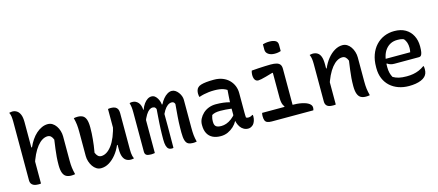

<svg xmlns="http://www.w3.org/2000/svg" viewBox="-54 -1320 4307 1888"><g transform="rotate(-15 2100.0 -376.0)"><path d="M159 4Q131 4 113.5 -4Q96 -12 88 -25.5Q80 -39 80 -56Q80 -138 80 -213Q80 -288 80 -359Q80 -430 80 -503.5Q80 -577 80 -656Q80 -686 77 -708.5Q74 -731 64 -750Q70 -752 75.5 -752.5Q81 -753 86.5 -754Q92 -755 97 -755Q120 -755 140.5 -742.5Q161 -730 173.5 -701.5Q186 -673 186 -623Q186 -543 186 -465Q186 -387 186 -309.5Q186 -232 186 -154.5Q186 -77 186 2Q181 3 176.5 3.5Q172 4 168 4Q164 4 159 4ZM171 -176 169 -365H193Q210 -404 232.5 -437Q255 -470 282 -494Q309 -518 339 -531.5Q369 -545 400 -545Q426 -545 447 -532Q468 -519 483.5 -496.5Q499 -474 507.5 -446Q516 -418 516 -390Q516 -349 516 -308Q516 -267 516 -226Q516 -185 516 -144Q516 -101 520 -70Q524 -39 534 0Q524 2 515 3Q506 4 495 4Q466 4 444.5 -7Q423 -18 411.5 -47.5Q400 -77 400 -129Q400 -171 403 -209.5Q406 -248 411.5 -289.5Q417 -331 424 -381Q415 -405 401.5 -417.5Q388 -430 368 -430Q341 -430 314 -414Q287 -398 261.5 -366.5Q236 -335 213 -287.5Q190 -240 171 -176Z M703 -539Q733 -539 754 -528Q775 -517 786 -488Q797 -459 797 -406Q797 -374 795.5 -345Q794 -316 791 -286Q788 -256 784 -224Q780 -192 773 -154Q783 -130 796.5 -117.5Q810 -105 829 -105Q857 -105 884 -121.5Q911 -138 936.5 -171.5Q962 -205 983.5 -257Q1005 -309 1021 -381V-170H1006Q984 -118 951 -77.5Q918 -37 879 -13.5Q840 10 797 10Q772 10 751 -3Q730 -16 714.5 -38.5Q699 -61 690 -89Q681 -117 681 -145Q681 -187 681 -228Q681 -269 681 -310Q681 -351 681 -391Q681 -434 677.5 -465Q674 -496 664 -535Q674 -537 683 -538Q692 -539 703 -539ZM1042 -538Q1069 -538 1085.5 -529.5Q1102 -521 1109.5 -505.5Q1117 -490 1117 -467Q1117 -401 1117 -338.5Q1117 -276 1117 -215.5Q1117 -155 1117 -95Q1117 -75 1118.5 -58.5Q1120 -42 1123.5 -27.5Q1127 -13 1133 0Q1128 1 1122.5 2Q1117 3 1111.5 3.5Q1106 4 1101 4Q1076 4 1055.5 -8Q1035 -20 1023.5 -48.5Q1012 -77 1012 -127Q1012 -197 1012 -266.5Q1012 -336 1012 -404Q1012 -472 1012 -535Q1018 -537 1022.5 -537Q1027 -537 1031.5 -537.5Q1036 -538 1042 -538Z M1772 0Q1766 1 1760 2Q1754 3 1747.5 3.5Q1741 4 1733 4Q1704 4 1685.5 -6Q1667 -16 1658 -44Q1649 -72 1649 -125Q1649 -151 1649.5 -177Q1650 -203 1651 -230Q1652 -257 1654.5 -285.5Q1657 -314 1659.5 -345.5Q1662 -377 1665 -411Q1661 -424 1653 -430Q1645 -436 1633 -436Q1611 -436 1591 -421Q1571 -406 1553.5 -378Q1536 -350 1523 -312V-441H1541Q1556 -471 1575.5 -494.5Q1595 -518 1617.5 -531.5Q1640 -545 1662 -545Q1682 -545 1698.5 -534Q1715 -523 1728 -506Q1741 -489 1748.5 -469Q1756 -449 1756 -430Q1756 -394 1756 -358Q1756 -322 1756 -286.5Q1756 -251 1756 -215.5Q1756 -180 1756 -144Q1756 -101 1759 -70Q1762 -39 1772 0ZM1535 0Q1533 1 1530.5 1.5Q1528 2 1525 2.5Q1522 3 1519 3Q1499 3 1486 -7Q1473 -17 1466 -40.5Q1459 -64 1459 -105Q1459 -132 1459.5 -158.5Q1460 -185 1461 -213Q1462 -241 1464 -271.5Q1466 -302 1468.5 -336Q1471 -370 1474 -410Q1471 -419 1466 -425Q1461 -431 1454.5 -433.5Q1448 -436 1439 -436Q1421 -436 1404 -423.5Q1387 -411 1369.5 -383Q1352 -355 1334 -307L1332 -438H1349Q1362 -473 1379 -496Q1396 -519 1415.5 -531.5Q1435 -544 1456 -544Q1476 -544 1490.5 -532.5Q1505 -521 1515 -503.5Q1525 -486 1530 -468Q1535 -450 1535 -435Q1535 -381 1535.5 -326.5Q1536 -272 1536 -217.5Q1536 -163 1535.5 -109Q1535 -55 1535 0ZM1345 2Q1341 3 1336.5 3.5Q1332 4 1328 4.5Q1324 5 1318.5 5.5Q1313 6 1308 6Q1293 6 1281 4Q1269 2 1261 -2.5Q1253 -7 1248.5 -16Q1244 -25 1244 -39Q1244 -106 1244 -172.5Q1244 -239 1244 -306Q1244 -373 1244 -439Q1244 -470 1241.5 -491Q1239 -512 1232 -536Q1236 -537 1240 -538Q1244 -539 1247.5 -539.5Q1251 -540 1255 -540Q1259 -540 1263 -540Q1279 -540 1293.5 -533Q1308 -526 1319.5 -513Q1331 -500 1338 -479.5Q1345 -459 1345 -431Q1345 -359 1345 -286.5Q1345 -214 1345 -142Q1345 -70 1345 2Z M2299 -353Q2299 -328 2299 -303Q2299 -278 2299 -253Q2299 -228 2299 -202.5Q2299 -177 2299 -152Q2299 -138 2299.5 -126.5Q2300 -115 2301 -103Q2306 -100 2312 -98.5Q2318 -97 2323 -97Q2335 -97 2346 -100.5Q2357 -104 2366 -111H2372Q2373 -106 2373.5 -102.5Q2374 -99 2374 -94Q2374 -71 2366.5 -49.5Q2359 -28 2347 -15Q2334 -3 2321.5 2.5Q2309 8 2295 8Q2271 8 2250.5 -3.5Q2230 -15 2216.5 -34.5Q2203 -54 2195 -79Q2187 -104 2187 -130Q2187 -158 2187 -187.5Q2187 -217 2187 -240Q2187 -274 2188.5 -302Q2190 -330 2192 -357Q2194 -384 2196 -412Q2179 -423 2160 -429.5Q2141 -436 2118.5 -439Q2096 -442 2068 -442Q2038 -442 2012 -439Q1986 -436 1962.5 -431Q1939 -426 1916 -418H1910Q1909 -425 1907.5 -434Q1906 -443 1906 -453Q1906 -470 1911 -486Q1916 -502 1927 -512Q1937 -523 1959 -530Q1981 -537 2014 -540.5Q2047 -544 2091 -544Q2142 -544 2180.5 -528.5Q2219 -513 2245.5 -486Q2272 -459 2285.5 -425Q2299 -391 2299 -353ZM1976 -146Q1976 -113 1992 -99Q2008 -85 2047 -85Q2072 -85 2098 -94Q2124 -103 2151 -123Q2178 -143 2203 -175L2208 -96H2188Q2174 -69 2148.5 -45Q2123 -21 2089.5 -5.5Q2056 10 2016 10Q1968 10 1934 -7Q1900 -24 1882 -57.5Q1864 -91 1864 -141V-147Q1864 -178 1878 -206Q1892 -234 1916.5 -257Q1941 -280 1974.5 -293Q2008 -306 2047 -306Q2088 -306 2123.5 -301.5Q2159 -297 2185 -289.5Q2211 -282 2221 -273Q2227 -268 2231 -260.5Q2235 -253 2237 -241.5Q2239 -230 2239 -214Q2211 -221 2183 -224.5Q2155 -228 2127.5 -230Q2100 -232 2074 -232Q2045 -232 2024 -227.5Q2003 -223 1987 -213Q1982 -199 1979 -183.5Q1976 -168 1976 -149Z M2687 -95 2695 -111Q2682 -126 2676 -149Q2670 -172 2670 -203Q2670 -229 2670 -254Q2670 -279 2670 -305Q2670 -331 2670 -356Q2670 -381 2670 -406.5Q2670 -432 2670 -457L2666 -461Q2625 -449 2594.5 -440.5Q2564 -432 2544 -428Q2524 -424 2513 -424Q2500 -424 2490 -431Q2480 -438 2474 -453Q2468 -468 2468 -491Q2468 -502 2470 -513.5Q2472 -525 2475 -534Q2507 -537 2542.5 -539Q2578 -541 2611.5 -542.5Q2645 -544 2670 -544Q2706 -544 2729.5 -537.5Q2753 -531 2764.5 -515.5Q2776 -500 2776 -471Q2776 -432 2776 -393.5Q2776 -355 2776 -316Q2776 -277 2776 -238Q2776 -199 2776 -160Q2776 -121 2776 -82ZM2466 -106H2757Q2826 -106 2871.5 -96Q2917 -86 2940.5 -68.5Q2964 -51 2964 -28Q2964 -23 2963.5 -18.5Q2963 -14 2962 -9Q2961 -4 2959 0H2536Q2506 0 2490 -7.5Q2474 -15 2468 -31Q2462 -47 2462 -73Q2462 -80 2462.5 -85.5Q2463 -91 2464 -96Q2465 -101 2466 -106ZM2648 -755Q2654 -757 2662.5 -759Q2671 -761 2680 -762.5Q2689 -764 2698.5 -764.5Q2708 -765 2717 -765Q2754 -765 2777 -752.5Q2800 -740 2800 -710V-646Q2794 -644 2786.5 -642Q2779 -640 2771 -638.5Q2763 -637 2754.5 -636.5Q2746 -636 2737 -636Q2698 -636 2673 -653.5Q2648 -671 2648 -700Z M3534 0Q3524 2 3515 3Q3506 4 3495 4Q3466 4 3444.5 -7Q3423 -18 3411.5 -47.5Q3400 -77 3400 -129Q3400 -171 3403 -209.5Q3406 -248 3411.5 -289.5Q3417 -331 3424 -381Q3415 -405 3401.5 -417.5Q3388 -430 3368 -430Q3341 -430 3314 -414Q3287 -398 3261.5 -366.5Q3236 -335 3213 -287.5Q3190 -240 3171 -176L3169 -365H3193Q3215 -417 3247.5 -457.5Q3280 -498 3319.5 -521.5Q3359 -545 3400 -545Q3426 -545 3447 -532Q3468 -519 3483.5 -496.5Q3499 -474 3507.5 -446Q3516 -418 3516 -390Q3516 -349 3516 -308Q3516 -267 3516 -226Q3516 -185 3516 -144Q3516 -101 3520 -70Q3524 -39 3534 0ZM3187 2Q3182 3 3177 3.5Q3172 4 3167.5 4Q3163 4 3158 4Q3137 4 3122 0Q3107 -4 3098 -12.5Q3089 -21 3085 -32Q3081 -43 3081 -58Q3081 -109 3081 -158Q3081 -207 3081 -254.5Q3081 -302 3081 -348.5Q3081 -395 3081 -441Q3081 -471 3077.5 -493.5Q3074 -516 3065 -535Q3071 -537 3076 -537.5Q3081 -538 3086.5 -539Q3092 -540 3097 -540Q3124 -540 3144.5 -527.5Q3165 -515 3176 -486.5Q3187 -458 3187 -408Q3187 -339 3187 -268.5Q3187 -198 3187 -129.5Q3187 -61 3187 2Z M3928 -547Q3995 -547 4041 -520Q4087 -493 4111.5 -445.5Q4136 -398 4136 -338V-333Q4136 -299 4132 -277.5Q4128 -256 4120 -246Q4112 -236 4100 -236H3848Q3825 -236 3807 -242Q3789 -248 3777 -258L3759 -248L3760 -305H4027Q4029 -315 4030.5 -326Q4032 -337 4032 -347Q4032 -378 4024.5 -401.5Q4017 -425 4001 -444Q3987 -450 3972.5 -452.5Q3958 -455 3934 -455Q3861 -455 3816 -398.5Q3771 -342 3771 -229V-220Q3771 -188 3777.5 -162.5Q3784 -137 3796 -116Q3823 -100 3855 -92.5Q3887 -85 3934 -85Q3969 -85 4000 -90.5Q4031 -96 4059.5 -108Q4088 -120 4114 -139H4120Q4121 -132 4122 -124.5Q4123 -117 4123 -108Q4123 -82 4116 -64.5Q4109 -47 4096 -34Q4080 -18 4054.5 -7.5Q4029 3 3998 8Q3967 13 3931 13Q3874 13 3825.5 -4Q3777 -21 3741 -53.5Q3705 -86 3685 -133Q3665 -180 3665 -240V-250Q3665 -320 3685 -375Q3705 -430 3741 -468.5Q3777 -507 3824.5 -527Q3872 -547 3928 -547Z"/></g></svg>

Font: Recursive Monospace Casual Medium
Style: Regular
Weight: 500
Version: Version 1.047